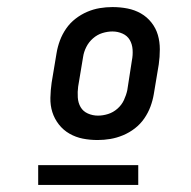

<svg xmlns="http://www.w3.org/2000/svg" viewBox="-20 -713 540 543"><path d="M256 -317Q234 -317 214 -321Q194 -325 176.5 -335Q159 -345 146.5 -361Q134 -377 128 -396Q122 -415 122.5 -436.5Q123 -458 126 -479L140 -563Q143 -581 149.5 -598.5Q156 -616 167 -632Q178 -648 193.5 -660Q209 -672 226.5 -679.5Q244 -687 262 -690Q280 -693 298 -693Q320 -693 340.5 -689Q361 -685 378.5 -675Q396 -665 408.5 -649Q421 -633 426.5 -614Q432 -595 432 -573.5Q432 -552 429 -531L415 -447Q412 -429 405.5 -411.5Q399 -394 388 -378Q377 -362 361.5 -350Q346 -338 328 -330.5Q310 -323 292 -320Q274 -317 256 -317ZM257 -386Q271 -386 285.5 -390.5Q300 -395 312 -405.5Q324 -416 330.5 -430Q337 -444 340 -458L353 -542Q356 -557 355 -572.5Q354 -588 347 -600Q340 -612 326.5 -618Q313 -624 298 -624Q284 -624 269.5 -619.5Q255 -615 243 -604.5Q231 -594 224 -580Q217 -566 215 -552L201 -468Q199 -453 200 -437.5Q201 -422 208 -410Q215 -398 228.5 -392Q242 -386 257 -386ZM88 -190V-246H371V-190Z"/></svg>

Font: Iosevka Algr
Style: Italic
Weight: 400
Italic angle: -9°
Monospace: yes
Designer: Belleve Invis
Foundry: Belleve Invis
Version: Version 26.0.2; ttfautohint (v1.8.3)